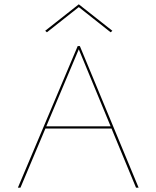

<svg xmlns="http://www.w3.org/2000/svg" viewBox="-20 -872 727 892"><path d="M346 -839 198 -722 190 -729 346 -852 502 -729 494 -722ZM612 0 498 -275H191L75 0H63L341 -658H351L624 0ZM195 -285H494L346 -643Z"/></svg>

Font: EauTest Hairline
Style: Regular
Weight: 250
Designer: Christian Thalmann (Catharsis Fonts)
Version: Version 0.001;PS 000.001;hotconv 1.0.88;makeotf.lib2.5.64775